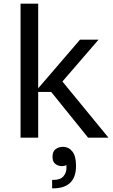

<svg xmlns="http://www.w3.org/2000/svg" viewBox="-20 -750 613 1046"><path d="M571 0H460L259 -249H171L416 -534H517L295 -277L302 -328ZM188 0H92V-730H188ZM322 50Q354 50 374 75Q394 100 394 150V156Q394 215 362.5 245.5Q331 276 271 276H264V230H273Q309 230 326 210Q343 190 342 162L341 130H361Q356 140 344.5 147.5Q333 155 316 155Q297 155 281.5 143Q266 131 266 104Q266 75 283 62.5Q300 50 322 50Z"/></svg>

Font: Sora Variable
Style: Regular
Weight: 400
Designer: Jonathan Barnbrook, Julián Moncada
Foundry: Barnbrook Fonts
Version: Version 2.000